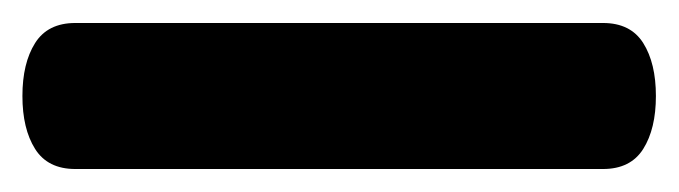

<svg xmlns="http://www.w3.org/2000/svg" viewBox="-22 46 591 167"><path d="M-2.5 129.5Q-2.5 101 8.5 83.5Q19.5 66 43.5 66H502.5Q526.5 66 537.5 83.5Q548.5 101 548.5 129.5Q548.5 158 537.5 175.5Q526.5 193 502.5 193H43.5Q19.5 193 8.5 175.5Q-2.5 158 -2.5 129.5Z"/></svg>

Font: Fraunces 9pt S100 Black
Style: Regular
Weight: 900
Version: Version 1.000; ttfautohint (v1.8.3)